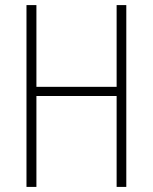

<svg xmlns="http://www.w3.org/2000/svg" viewBox="-20 -734 601 754"><path d="M476 0V-714H438V-393H123V-714H84V0H123V-357H438V0Z"/></svg>

Font: Noto Sans Devanagari UI Condensed ExtraLight
Style: Regular
Weight: 200
Width: 3
Designer: Jelle Bosma - Monotype Design Team
Foundry: Monotype Imaging Inc.
Version: Version 2.004